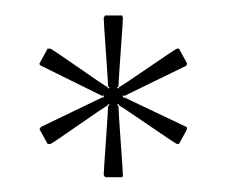

<svg xmlns="http://www.w3.org/2000/svg" viewBox="-20 -749 300 254"><path d="M144.5 -620.1Q148.4 -618.2 185.5 -600.6Q222.7 -583 226.6 -581.1Q227.5 -580.1 227.5 -578.1L216.8 -558.6H213.9Q210 -560.5 175.8 -584Q141.6 -607.4 137.7 -609.4L136.7 -611.3L134.8 -610.4L136.7 -608.4Q136.7 -603.5 139.6 -562.5Q142.6 -521.5 142.6 -517.6Q142.6 -515.6 141.6 -514.6H119.1L117.2 -517.6Q117.2 -521.5 120.1 -562.5Q123 -603.5 123 -608.4L125 -610.4L123 -611.3L122.1 -609.4Q118.2 -607.4 84.5 -584Q50.8 -560.5 46.9 -558.6H43L32.2 -578.1L34.2 -581.1Q38.1 -583 74.7 -600.6Q111.3 -618.2 115.2 -620.1H117.2V-623L115.2 -622.1Q111.3 -624 74.7 -642.1Q38.1 -660.2 34.2 -662.1Q32.2 -663.1 32.2 -665L43 -684.6H46.9Q50.8 -682.6 84.5 -659.2Q118.2 -635.7 122.1 -633.8L123 -631.8L125 -632.8L123 -634.8Q123 -638.7 120.1 -679.7Q117.2 -720.7 117.2 -725.6Q118.2 -727.5 119.1 -728.5H141.6L142.6 -725.6Q142.6 -720.7 139.6 -679.7Q136.7 -638.7 136.7 -634.8L134.8 -632.8L136.7 -631.8L137.7 -633.8Q141.6 -635.7 175.8 -659.2Q210 -682.6 213.9 -684.6H216.8L227.5 -665L226.6 -662.1Q222.7 -660.2 185.5 -642.1Q148.4 -624 144.5 -622.1L142.6 -623V-620.1Z"/></svg>

Font: FoglihtenNo07
Style: Regular
Weight: 500
Designer: gluk (gluksza@wp.pl)
Foundry: gluk (gluksza@wp.pl)
Version: Version 0.871